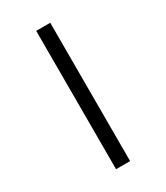

<svg xmlns="http://www.w3.org/2000/svg" viewBox="-235 -899 1021 1178"><g transform="rotate(-30 275.0 -310.0)"><path d="M225.5 180V-800H325V180Z"/></g></svg>

Font: Trispace SemiCondensed Medium
Style: Regular
Weight: 500
Width: 4
Designer: Tyler Finck
Foundry: Etcetera Type Company
Version: Version 1.210; ttfautohint (v1.8.3)